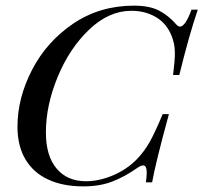

<svg xmlns="http://www.w3.org/2000/svg" viewBox="-20 -642 716 676"><path d="M41.5 -195.8Q41.5 -296.9 92.8 -396Q144 -495.1 237.5 -558.6Q331.1 -622.1 451.7 -622.1Q506.3 -622.1 539.8 -604.7Q573.2 -587.4 599.6 -557.1Q606.9 -548.3 613.8 -548.3Q632.3 -548.3 654.3 -607.9H676.3Q645 -515.6 611.3 -377.9H589.4Q595.7 -427.2 595.7 -455.1Q595.7 -493.2 579.6 -525.9Q561.5 -564 525.1 -584Q488.8 -604 442.4 -604Q363.3 -604 293.9 -537.8Q224.6 -471.7 183.1 -371.3Q141.6 -271 141.6 -175.8Q141.6 -93.3 179.2 -48.6Q216.8 -3.9 282.7 -3.9Q328.6 -3.9 377.4 -24.4Q426.3 -44.9 462.4 -82Q488.8 -109.4 507.8 -143.6Q526.9 -177.7 552.7 -240.2H574.7Q527.3 -66.9 515.6 0H493.7Q496.6 -21.5 496.6 -34.2Q496.6 -59.6 483.9 -59.6Q476.1 -59.6 463.4 -50.8Q418 -19 374.3 -2.4Q330.6 14.2 273.4 14.2Q200.7 14.2 148.7 -10.3Q96.7 -34.7 69.1 -81.8Q41.5 -128.9 41.5 -195.8Z"/></svg>

Font: TypoPRO Playfair Display SC
Style: Italic
Weight: 400
Italic angle: -14°
Designer: Claus Eggers Sørensen
Foundry: Claus Eggers Sørensen
Version: Version 1.004;PS 001.004;hotconv 1.0.70;makeotf.lib2.5.58329